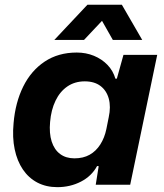

<svg xmlns="http://www.w3.org/2000/svg" viewBox="-20 -763 677 793"><path d="M216.9 10Q170.6 10 134.4 -8.9Q98.3 -27.9 74.5 -63Q50.7 -98.1 40.6 -146.6Q30.4 -195.1 36.1 -254.6Q43.3 -339.4 75.8 -405.3Q108.3 -471.1 164.5 -508.6Q220.7 -546 297 -546Q335.1 -546 367.9 -532.6Q400.7 -519.1 424 -494.9Q447.3 -470.6 456.6 -438.1H462.6L489.9 -536.3H629.3L517.7 0H375.4L387.6 -76.6L381 -77.3Q358.6 -35.7 314.4 -12.9Q270.1 10 216.9 10ZM287.4 -109Q323.9 -109 350.3 -123.9Q376.7 -138.7 394.3 -166.4Q411.9 -194 419.3 -229.9L429.1 -279Q438.4 -321.9 429.3 -355.4Q420.1 -389 394.9 -408Q369.7 -427 330.1 -427Q289 -427 258.2 -405.9Q227.4 -384.7 209.3 -347Q191.1 -309.3 186.9 -259.3Q182.6 -212.4 193.4 -178.6Q204.3 -144.7 228.3 -126.9Q252.3 -109 287.4 -109ZM204.4 -598.1 341.1 -743.4H483.3L567.4 -598.1H446L401.3 -677L327 -598.1Z"/></svg>

Font: Mona Sans ExtraLight
Style: Italic
Weight: 200
Italic angle: -11.6951°
Designer: Deni Anggara
Foundry: GitHub
Version: Version 2.000